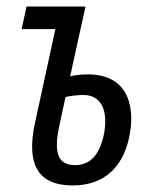

<svg xmlns="http://www.w3.org/2000/svg" viewBox="-20 -556 459 586"><path d="M202 10C294 10 354 -42 374 -136C392 -217 380 -329 248 -329C229 -329 210 -327 194 -323L241 -536H61L46 -467H149L87 -182C59 -54 96 10 202 10ZM161 -172 180 -260C198 -264 218 -266 235 -266C290 -266 311 -218 297 -145C283 -82 255 -52 209 -52C157 -52 143 -89 161 -172Z"/></svg>

Font: Noto Sans ExtraCondensed
Style: Italic
Weight: 400
Width: 2
Italic angle: -12°
Designer: Monotype Design Team
Foundry: Monotype Imaging Inc.
Version: Version 2.013